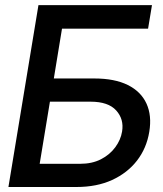

<svg xmlns="http://www.w3.org/2000/svg" viewBox="-20 -748 652 768"><path d="M13.7 0 133.8 -727.5H587.9L572.3 -633.3H228L195.3 -434.1H357.4Q438.5 -434.1 491.2 -408Q543.9 -381.8 565.9 -333.7Q587.9 -285.6 577.1 -220.7Q566.4 -155.3 528.1 -105.7Q489.7 -56.2 428.5 -28.1Q367.2 0 285.6 0ZM138.7 -92.8H300.8Q348.1 -92.8 383.5 -110.8Q418.9 -128.9 440.9 -158.7Q462.9 -188.5 468.3 -221.7Q476.6 -271 444.8 -306.2Q413.1 -341.3 342.3 -341.3H179.7Z"/></svg>

Font: Inter Tight Medium
Style: Italic
Weight: 500
Italic angle: -9.39999°
Designer: Rasmus Andersson
Foundry: rsms
Version: Version 3.004